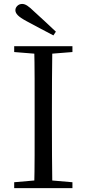

<svg xmlns="http://www.w3.org/2000/svg" viewBox="-20 -965 445 985"><path d="M266.7 -802.5 253.9 -783.4Q218.8 -801.8 184.2 -820.1Q149.6 -838.4 115.3 -856.9Q83.9 -873.9 71.4 -886.7Q58.9 -899.5 58.9 -912.4Q58.9 -925.2 69 -935Q79.1 -944.8 93.8 -944.8Q106 -944.8 119.7 -936Q133.4 -927.2 156 -905.1Q182.6 -881.7 210.3 -855.3Q238.1 -828.9 266.7 -802.5ZM52.8 0V-30.1L190.9 -42.1H212.5L351.6 -30.1V0ZM155.3 0Q157.5 -83.6 157.6 -167.7Q157.7 -251.7 157.7 -336.8V-391.1Q157.7 -476.1 157.6 -560.4Q157.5 -644.8 155.3 -728H248.5Q247.3 -645.2 246.8 -560.7Q246.3 -476.1 246.3 -391.1V-337Q246.3 -252.2 246.8 -168.1Q247.3 -84.1 248.5 0ZM52.8 -698V-728H351.6V-698L212.5 -686.9H190.9Z"/></svg>

Font: Noto Serif JP
Style: Regular
Weight: 200
Designer: Ryoko NISHIZUKA 西塚涼子 (kana & ideographs); Frank Grießhammer (Latin, Greek & Cyrillic); Wenlong ZHANG 张文龙 (bopomofo); San
Foundry: Adobe
Version: Version 2.001;hotconv 1.1.0;makeotfexe 2.6.0